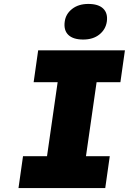

<svg xmlns="http://www.w3.org/2000/svg" viewBox="-20 -956 655 976"><path d="M74 0 97 -162H219L273 -538H151L174 -700H615L592 -538H471L417 -162H538L515 0ZM403 -755Q352 -755 327.5 -778.5Q303 -802 309 -846Q314 -885 346.5 -910.5Q379 -936 429 -936Q480 -936 504.5 -912.5Q529 -889 523 -846Q517 -806 485 -780.5Q453 -755 403 -755Z"/></svg>

Font: Lexend ExtBd
Style: Italic
Weight: 800
Italic angle: -8.13011°
Designer: Bonnie Shaver-Troup, Thomas Jockin
Foundry: Lexend
Version: Version 1.007